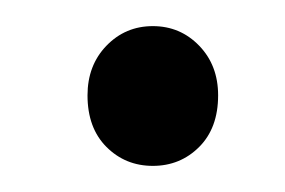

<svg xmlns="http://www.w3.org/2000/svg" viewBox="-20 -118 218 147"><path d="M47 -45Q47 -68 61.5 -83Q76 -98 97 -98Q118 -98 132.5 -83Q147 -68 147 -45Q147 -20 132.5 -5.5Q118 9 97 9Q76 9 61.5 -5.5Q47 -20 47 -45Z"/></svg>

Font: Mukta Light
Style: Regular
Weight: 300
Designer: Girish Dalvi and Yashodeep Gholap
Foundry: Ek Type
Version: Version 2.538;PS 1.002;hotconv 16.6.51;makeotf.lib2.5.65220;